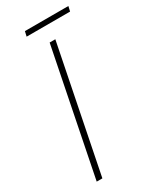

<svg xmlns="http://www.w3.org/2000/svg" viewBox="-196 -821 721 880"><g transform="rotate(-30 165.0 -381.0)"><path d="M40 0H70L202 -660H172ZM94 -736H324L330 -762H100Z"/></g></svg>

Font: Source Sans Pro ExtraLight
Style: Italic
Weight: 200
Italic angle: -11°
Designer: Paul D. Hunt
Foundry: Adobe Systems Incorporated
Version: Version 3.006;hotconv 1.0.111;makeotfexe 2.5.65597